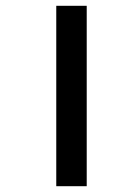

<svg xmlns="http://www.w3.org/2000/svg" viewBox="-20 -642 410 662"><path d="M174 0H279V-622H174Z"/></svg>

Font: Noto Sans Gurmukhi UI Condensed SemiBold
Style: Regular
Weight: 600
Width: 3
Designer: Jelle Bosma - Monotype Design Team
Foundry: Monotype Imaging Inc.
Version: Version 2.004